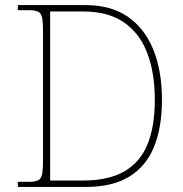

<svg xmlns="http://www.w3.org/2000/svg" viewBox="-20 -734 717 754"><path d="M50 0V-20H93Q118 -20 130 -26Q142 -32 145.5 -51Q149 -70 149 -108V-606Q149 -645 145.5 -663.5Q142 -682 130 -688Q118 -694 93 -694H50V-714H315Q415 -714 481.5 -668.5Q548 -623 582 -539.5Q616 -456 616 -342Q616 -233 584.5 -156.5Q553 -80 487 -40Q421 0 319 0ZM305 -25Q405 -25 467.5 -60.5Q530 -96 559 -166.5Q588 -237 588 -342Q588 -447 558.5 -525Q529 -603 467 -646Q405 -689 306 -689H177V-25Z"/></svg>

Font: Noto Serif Ethiopic Thin
Style: Regular
Weight: 250
Version: Version 2.102